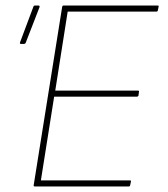

<svg xmlns="http://www.w3.org/2000/svg" viewBox="-20 -675 608 695"><path d="M106 0Q101 0 102 -5L205 -650Q206 -655 210 -655H550Q553 -655 554 -654.5Q555 -654 554 -650L551 -636Q550 -633 546 -633H225L180 -347H480Q484 -347 483 -342L481 -328Q479 -325 475 -325H176L128 -22H450Q455 -22 454 -18L451 -4Q450 0 446 0ZM56 -516Q50 -516 53 -523L101 -651Q102 -655 107 -655H120Q122 -655 123 -653Q124 -651 123 -649L73 -520Q71 -516 66 -516Z"/></svg>

Font: Sofia Sans Thin
Style: Italic
Weight: 250
Italic angle: -9°
Version: Version 4.100-B